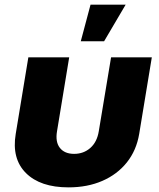

<svg xmlns="http://www.w3.org/2000/svg" viewBox="-20 -790 676 817"><path d="M271.5 7.3Q151.4 7.3 90.3 -53.7Q29.3 -114.7 46.9 -220.2L100.6 -545.9H274.4L222.7 -231.9Q214.8 -186 234.9 -160.6Q254.9 -135.3 295.4 -135.3Q335.9 -135.3 364.5 -160.6Q393.1 -186 400.4 -231.9L452.6 -545.9H626L572.3 -220.2Q560.5 -149.9 519.8 -98.9Q479 -47.9 415.5 -20.3Q352.1 7.3 271.5 7.3ZM323.7 -614.3 365.2 -770H514.6L422.9 -614.3Z"/></svg>

Font: Inter Extra Bold
Style: Italic
Weight: 800
Italic angle: -9.39999°
Designer: Rasmus Andersson
Foundry: rsms
Version: Version 4.000;git-3c8e0fc